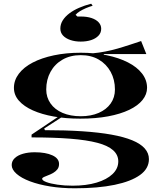

<svg xmlns="http://www.w3.org/2000/svg" viewBox="-20 -799 884 1034"><path d="M383 215Q311 215 249.5 205Q188 195 141.5 177.5Q95 160 69 137Q43 114 43 90Q43 68 59.5 52.5Q76 37 104 29Q132 21 167 21Q226 21 262 37.5Q298 54 298 84Q298 102 288.5 113.5Q279 125 266 132.5Q253 140 239 145Q225 150 216 154.5Q207 159 207 164Q207 173 229.5 181.5Q252 190 289.5 195.5Q327 201 371 201Q445 201 500 184.5Q555 168 586 138.5Q617 109 617 70Q617 35 589 10Q561 -15 504 -30Q447 -45 358.5 -52Q270 -59 150 -59V-74L302 -176L314 -169L218 -107L222 -98Q334 -98 423.5 -92Q513 -86 580 -74Q647 -62 692 -43.5Q737 -25 759.5 0.5Q782 26 782 58Q782 109 734 143.5Q686 178 597 196.5Q508 215 383 215ZM412 -160Q335 -160 270 -171.5Q205 -183 157 -204.5Q109 -226 82 -256.5Q55 -287 55 -326Q55 -367 81.5 -402Q108 -437 156 -462Q204 -487 270 -501Q336 -515 415 -515Q490 -515 555 -501.5Q620 -488 669 -463Q718 -438 745 -403Q772 -368 772 -326Q772 -291 747.5 -260.5Q723 -230 676 -207.5Q629 -185 562.5 -172.5Q496 -160 412 -160ZM415 -173Q470 -173 511.5 -191Q553 -209 576 -241.5Q599 -274 599 -317Q599 -370 576 -412Q553 -454 512 -478Q471 -502 415 -502Q359 -502 317 -478Q275 -454 252 -412Q229 -370 229 -317Q229 -275 252 -242Q275 -209 317 -191Q359 -173 415 -173ZM539 -492 447 -510Q480 -511 514 -516Q548 -521 581 -529Q614 -537 643.5 -546.5Q673 -556 698 -564Q723 -572 740 -578L768 -508H539ZM471 -779 479 -768Q461 -763 442.5 -755Q424 -747 409.5 -738Q395 -729 387 -719L397 -710H416Q448 -710 472.5 -702Q497 -694 511 -679Q525 -664 525 -644Q525 -622 510 -606.5Q495 -591 470.5 -583Q446 -575 414 -575Q384 -575 359 -583.5Q334 -592 319.5 -607.5Q305 -623 305 -645Q305 -669 318 -689.5Q331 -710 353.5 -727Q376 -744 406 -757Q436 -770 471 -779Z"/></svg>

Font: Kalnia SemiExpanded
Style: Regular
Weight: 400
Width: 6
Designer: Frida Medrano
Foundry: Frida Medrano
Version: Version 1.105